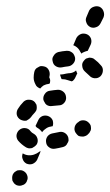

<svg xmlns="http://www.w3.org/2000/svg" viewBox="-20 -457 354 616"><path d="M20 123Q22 127 25 131Q29 135 33 137Q38 139 43 139Q48 139 52 137Q57 136 61 132Q64 129 66 125V124Q71 115 67 105Q64 96 54 91Q50 89 45 89Q40 89 35 90Q31 92 27 95Q23 99 21 103Q19 108 19 113Q19 118 20 123ZM107 37 99 56Q94 65 84 69Q75 72 65 68Q56 63 53 54Q49 45 53 35Q61 40 70 41Q80 42 89 39Q98 36 106 30Q108 29 110 27Q110 29 109 32Q108 34 107 37ZM196 3Q199 -1 200 -6Q200 -11 199 -16Q196 -26 187 -31Q178 -36 168 -33Q159 -31 148 -29Q138 -27 132 -19Q126 -10 128 0Q129 10 138 16Q146 22 157 20Q169 18 181 15Q186 14 190 11Q194 8 196 3ZM83 18Q87 16 91 13Q95 10 98 6Q103 -3 100 -13Q97 -23 88 -28Q82 -31 78 -36Q72 -45 61 -46Q51 -47 43 -41Q35 -35 33 -24Q32 -14 38 -6Q49 7 64 16Q68 18 73 19Q78 19 83 18ZM272 -44Q272 -49 271 -54Q269 -59 266 -62Q259 -70 249 -71Q238 -72 231 -65Q229 -64 228 -63Q220 -56 219 -46Q218 -36 225 -28Q228 -24 232 -21Q237 -19 242 -19Q247 -18 252 -20Q256 -21 260 -24Q262 -26 263 -27Q267 -30 269 -35Q272 -39 272 -44ZM96 -50Q95 -51 94 -53Q94 -53 94 -53Q94 -53 94 -53L103 -72Q107 -81 117 -85Q127 -88 136 -84Q145 -80 149 -71Q152 -61 149 -52Q146 -52 144 -51Q135 -50 128 -45Q120 -40 115 -33Q113 -35 112 -37Q106 -44 98 -48Q97 -49 96 -50ZM46 -73Q50 -71 55 -70Q60 -69 65 -70Q69 -72 73 -75Q77 -78 80 -82Q84 -88 90 -94Q93 -97 96 -102Q98 -106 98 -111Q98 -116 97 -121Q95 -125 92 -129Q85 -137 74 -137Q64 -138 56 -131Q45 -120 37 -107Q32 -98 34 -88Q37 -78 46 -73ZM119 -138Q120 -133 123 -129Q125 -124 129 -121Q133 -118 138 -117Q143 -116 148 -117Q158 -118 169 -119Q179 -119 186 -127Q193 -135 192 -145Q191 -156 184 -162Q176 -169 166 -169Q153 -168 141 -166Q130 -165 124 -156Q118 -148 119 -138ZM140 -190Q141 -195 141 -200Q140 -205 138 -209Q138 -211 139 -214Q141 -224 136 -233Q131 -242 121 -244Q116 -245 111 -245Q106 -244 102 -241Q97 -239 94 -235Q91 -231 90 -226Q88 -217 88 -208Q88 -197 94 -186Q96 -181 100 -178Q104 -175 109 -173Q114 -179 120 -183Q128 -187 137 -188Q138 -189 139 -189Q139 -189 139 -189Q140 -190 140 -190ZM210 -196Q214 -197 216 -200Q219 -203 221 -207L228 -222Q228 -223 227 -223Q225 -227 224 -231Q221 -228 217 -226Q209 -222 200 -222Q192 -221 184 -219Q179 -218 173 -218Q173 -214 175 -210Q176 -206 178 -203Q179 -203 180 -203Q189 -203 197 -200Q203 -198 210 -196ZM266 -272Q261 -271 256 -269Q252 -266 249 -262Q242 -254 244 -244Q245 -234 253 -227Q260 -221 266 -215Q273 -207 283 -206Q294 -205 302 -212Q309 -219 310 -229Q311 -240 304 -247Q295 -258 284 -266Q280 -270 275 -271Q271 -272 266 -272ZM149 -260Q151 -249 160 -244Q169 -239 179 -241Q188 -243 198 -244Q208 -245 215 -253Q222 -261 221 -271Q220 -276 218 -280Q216 -285 212 -288Q208 -291 203 -293Q199 -294 194 -294Q180 -293 167 -290Q157 -287 152 -278Q146 -270 149 -260ZM241 -285Q243 -287 245 -288Q253 -292 261 -294Q262 -294 262 -294Q262 -295 262 -295L271 -314Q275 -323 272 -333Q268 -343 259 -347Q249 -351 240 -348Q230 -344 225 -335L217 -316Q216 -315 216 -314Q216 -313 215 -312Q221 -310 227 -305Q234 -299 238 -290Q240 -288 241 -285ZM270 -370Q279 -366 289 -370Q298 -373 303 -383L312 -401Q316 -411 312 -421Q309 -430 300 -435Q290 -439 280 -435Q271 -432 266 -423L258 -404Q253 -394 257 -385Q260 -375 270 -370Z"/></svg>

Font: FRB American Cursive Guidelines Dashed Black
Style: Bold Italic
Weight: 900
Italic angle: -25°
Version: Version 2.0;Modular Font Editor K font №1